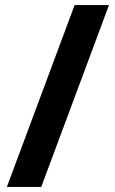

<svg xmlns="http://www.w3.org/2000/svg" viewBox="-20 -734 453 754"><path d="M408 -714H273L7 0H142Z"/></svg>

Font: Noto Kufi Arabic
Style: Bold
Weight: 700
Designer: Monotype Design Team, David Williams, Khaled Hosny
Foundry: Google LLC
Version: Version 2.109